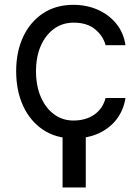

<svg xmlns="http://www.w3.org/2000/svg" viewBox="-20 -573 593 811"><path d="M509.9 -382.1H426.1Q415.5 -421.5 381.6 -449.4Q347.7 -477.3 291.2 -477.3Q243.6 -477.3 207.7 -451Q171.9 -424.7 152 -378.6Q132.1 -332.4 132.1 -272.7Q132.1 -210.2 152.5 -163.2Q172.9 -116.1 208.6 -90Q244.3 -63.9 289.8 -63.9Q343 -63.9 378.7 -89.1Q414.4 -114.3 426.1 -159.1H509.9Q502.8 -110.8 474.8 -72.3Q446.7 -33.7 399.9 -11.2Q353 11.4 289.8 11.4Q216.6 11.4 162.3 -24.7Q108 -60.7 78.1 -124.8Q48.3 -188.9 48.3 -272.7Q48.3 -354.4 77.9 -417.6Q107.6 -480.8 161.8 -516.7Q215.9 -552.6 289.8 -552.6Q347.3 -552.6 394.5 -531.2Q441.8 -509.9 472.3 -471.6Q502.8 -433.2 509.9 -382.1ZM342.3 -35.5V218.8H244.3V-35.5Z"/></svg>

Font: Inter UI
Style: Regular
Weight: 400
Designer: Rasmus Andersson
Foundry: rsms
Version: Version 2.2